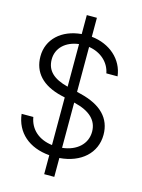

<svg xmlns="http://www.w3.org/2000/svg" viewBox="-133 -894 782 1060"><g transform="rotate(15 257.5 -363.5)"><path d="M227.5 90.8H285.2V-17.1C406.7 -26.4 487.8 -99.1 487.8 -203.6C487.8 -296.9 427.7 -360.4 307.1 -389.6L285.2 -395V-651.9C352.5 -641.6 403.3 -597.2 415 -535.6H479C468.3 -629.9 390.1 -699.2 285.2 -710V-818.4H227.5V-710C114.3 -700.2 39.1 -629.9 39.1 -532.7C39.1 -440.9 96.2 -378.9 207 -352.5L227.5 -347.7V-75.7C150.4 -85 99.1 -130.9 87.9 -198.7H21C32.7 -94.7 109.9 -27.3 227.5 -17.6ZM103.5 -532.7C103.5 -597.7 153.3 -643.6 227.5 -652.8V-409.2C144.5 -430.2 103.5 -468.3 103.5 -532.7ZM285.2 -75.2V-334L288.6 -333C376.5 -312 422.4 -269 422.4 -203.6C422.4 -133.8 367.7 -84 285.2 -75.2Z"/></g></svg>

Font: Guggenheim Sans Display Light
Style: Regular
Weight: 300
Designer: Modified by Tom Baber under direction of Pentagram Design 2023
Foundry: rsms
Version: Version 1.001;Glyphs 3.1.2 (3151)